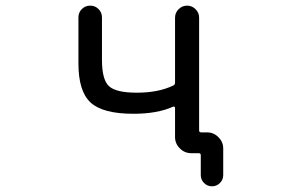

<svg xmlns="http://www.w3.org/2000/svg" viewBox="-20 -567 1040 685"><path d="M604.5 -503.9Q604.5 -521.5 617.2 -534.2Q629.9 -546.9 647.5 -546.9Q665 -546.9 677.7 -534.2Q690.4 -521.5 690.4 -503.9V-101.6Q690.4 -94.7 698.2 -94.7H718.8Q742.2 -94.7 759.3 -77.6Q776.4 -60.5 776.4 -37.1V57.6Q776.4 74.2 764.6 85.9Q752.9 97.7 736.3 97.7Q719.7 97.7 708 85.9Q696.3 74.2 696.3 57.6V-13.7Q696.3 -20.5 688.5 -20.5H683.6H662.1Q638.7 -20.5 621.6 -37.6Q604.5 -54.7 604.5 -78.1V-181.6Q604.5 -184.6 602.5 -186Q600.6 -187.5 597.7 -186.5Q542 -161.1 456.1 -161.1Q346.7 -161.1 303.2 -201.2Q259.8 -241.2 259.8 -340.8V-504.9Q259.8 -522.5 272 -534.7Q284.2 -546.9 301.8 -546.9Q319.3 -546.9 331.5 -534.7Q343.8 -522.5 343.8 -504.9V-353.5Q343.8 -282.2 369.1 -259.3Q394.5 -236.3 467.8 -236.3Q544.9 -236.3 597.7 -261.7Q604.5 -264.6 604.5 -271.5Z"/></svg>

Font: Rounded Mgen+ 2m regular
Style: Regular
Weight: 400
Designer: [Source Han Sans]
Ryoko NISHIZUKA  (kana & ideographs); Paul D. Hunt (Latin, Greek & Cyrillic); Wenlong ZHANG  (bopomofo
Version: Version 1.059.20150602